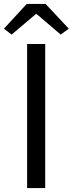

<svg xmlns="http://www.w3.org/2000/svg" viewBox="-37 -957 370 977"><path d="M101 0V-733H193V0ZM22 -781 -17 -811 99 -937H195L313 -811L272 -781L150 -885H145Z"/></svg>

Font: Noto Sans JP Thin
Style: Regular
Weight: 400
Version: Version 2.004-H2;hotconv 1.0.118;makeotfexe 2.5.65603